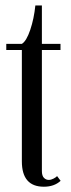

<svg xmlns="http://www.w3.org/2000/svg" viewBox="-20 -687 263 716"><path d="M143.6 9.3Q61.5 9.3 61.5 -85.4V-500.5H3.4V-523.4H61.5Q78.6 -533.7 92.8 -575.7Q106.9 -617.7 111.8 -666.5H136.2V-523.4H205.6V-500.5H136.2V-49.3Q136.2 -31.7 143.8 -23.9Q151.4 -16.1 161.6 -16.1Q170.4 -16.1 179.4 -20.8Q188.5 -25.4 192.9 -30.3L206.1 -12.7Q182.1 9.3 143.6 9.3Z"/></svg>

Font: Imbue
Style: Regular
Weight: 400
Designer: Tyler Finck
Foundry: Etcetera Type Company
Version: Version 0.910